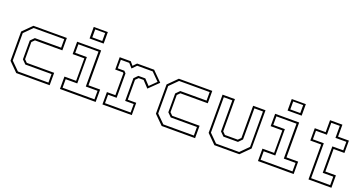

<svg xmlns="http://www.w3.org/2000/svg" viewBox="-39 -1406 3896 2062"><g transform="rotate(20 1909.0 -375.0)"><path d="M158 0 55 -103V-437L158 -540H540V-398.5H227L196.5 -368V-172L227 -141.5H540V0ZM169 -22H518V-119.5H218.5L175 -163V-378L217.5 -421H518V-518.5H168.5L77 -427V-113.5Z M771 -618.5V-750H932V-618.5ZM794.5 -639.5H908.5V-730.5H794.5ZM657.5 0V-141.5H791V-398.5H657.5V-540H932V-141.5H1065.5V0ZM679.5 -22H1044V-119.5H909.5V-518.5H679.5V-420.5H812V-119.5H679.5Z M1143 0V-141H1240V-391.5L1232.5 -399H1144V-540H1270.5L1304.5 -500L1343 -540H1537.5L1647 -430.5L1538 -324.5L1469 -398.5H1412L1381.5 -368V-140.5H1478.5V0ZM1164.5 -22H1457.5V-119H1359.5V-379L1401 -420H1480.5L1541 -355.5L1616.5 -430L1529 -518H1351.5L1304.5 -469.5L1261 -518H1165V-420.5H1240.5L1262 -398V-119H1164.5Z M1820 0 1717 -103V-437L1820 -540H2202V-398.5H1889L1858.5 -368V-172L1889 -141.5H2202V0ZM1831 -22H2180V-119.5H1880.5L1837 -163V-378L1879.5 -421H2180V-518.5H1830.5L1739 -427V-113.5Z M2422.5 0 2319.5 -103V-540H2461V-172L2491.5 -141.5H2638.5L2669 -172V-540H2810.5V-103L2707.5 0ZM2433.5 -22H2697.5L2789 -114V-518.5H2691V-163L2648.5 -119.5H2482.5L2439 -163V-518.5H2341.5V-114Z M3034 -618.5V-750H3195V-618.5ZM3057.5 -639.5H3171.5V-730.5H3057.5ZM2920.5 0V-141.5H3054V-398.5H2920.5V-540H3195V-141.5H3328.5V0ZM2942.5 -22H3307V-119.5H3172.5V-518.5H2942.5V-420.5H3075V-119.5H2942.5Z M3498 0V-399H3373.5V-540H3498V-677H3639.5V-540H3763.5V-399H3639.5V-141.5H3760V0ZM3520 -22H3738V-119H3617.5V-421H3742V-518.5H3617.5V-655.5H3520V-518.5H3395V-421H3520Z"/></g></svg>

Font: Tourney ExtraLight
Style: Regular
Weight: 250
Designer: Tyler Finck
Foundry: Etcetera Type Co
Version: Version 1.015